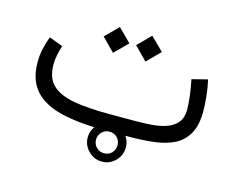

<svg xmlns="http://www.w3.org/2000/svg" viewBox="-87 -585 1040 848"><g transform="rotate(15 433.5 -160.5)"><path d="M527.3 0H414.1Q298.3 0 217.5 -19.3Q136.7 -38.6 94.5 -85.4Q52.2 -132.3 52.2 -214.8Q52.2 -246.1 58.8 -275.6Q65.4 -305.2 76.2 -333.5L138.7 -310.1Q132.3 -289.1 127.4 -266.4Q122.6 -243.7 122.6 -222.7Q122.6 -159.7 157.2 -127.9Q191.9 -96.2 257.3 -85.2Q322.8 -74.2 414.1 -74.2H527.8Q563 -74.2 600.8 -76.2Q638.7 -78.1 671.4 -87.9Q704.1 -97.7 724.4 -119.9Q744.6 -142.1 744.6 -182.6Q744.6 -208.5 740.2 -244.4Q735.8 -280.3 728 -316.9L799.3 -335Q807.6 -299.8 811.5 -260.7Q815.4 -221.7 815.4 -193.4Q815.4 -128.4 793.2 -89.6Q771 -50.8 731.7 -31.5Q692.4 -12.2 639.9 -6.1Q587.4 0 527.3 0ZM511.7 -457.5 570.8 -398.9 511.7 -339.4 453.1 -398.9ZM363.3 -457.5 422.4 -398.9 363.3 -339.4 304.7 -398.9ZM352.1 49.8Q352.1 14.2 377.9 -11.2Q403.8 -36.6 439.5 -36.6Q475.6 -36.6 501 -11.2Q526.4 14.2 526.4 49.8Q526.4 85.4 501 111.3Q475.6 137.2 439.5 137.2Q403.8 137.2 377.9 111.3Q352.1 85.4 352.1 49.8ZM390.1 49.8Q390.1 70.8 404.5 85Q418.9 99.1 439.5 99.1Q460.4 99.1 474.4 85Q488.3 70.8 488.3 49.8Q488.3 29.3 474.4 14.9Q460.4 0.5 439.5 0.5Q418.9 0.5 404.5 14.9Q390.1 29.3 390.1 49.8Z"/></g></svg>

Font: Vazirmatn UI NL Light
Style: Regular
Weight: 300
Designer: Saber Rastikerdar
Foundry: Saber Rastikerdar
Version: Version 33.003